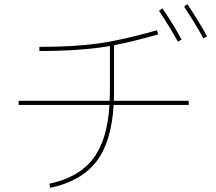

<svg xmlns="http://www.w3.org/2000/svg" viewBox="-20 -866 1040 926"><path d="M170 -640Q339 -640 455.5 -656.5Q572 -673 737 -720L743 -700Q615 -664 530 -648V-420Q530 -413 529.5 -399.5Q529 -386 529 -380H890V-360H528Q518 -182 445 -87Q372 8 222 40L218 20Q360 -10 429 -100.5Q498 -191 508 -360H70V-380H509Q509 -386 509.5 -399.5Q510 -413 510 -420V-644Q371 -620 170 -620ZM747 -814 763 -826Q812 -755 856 -675L838 -665Q798 -737 747 -814ZM868 -834 884 -846Q938 -764 979 -691L961 -681Q921 -754 868 -834Z"/></svg>

Font: Mplus 1p Thin
Style: Regular
Weight: 250
Version: Version 1.061